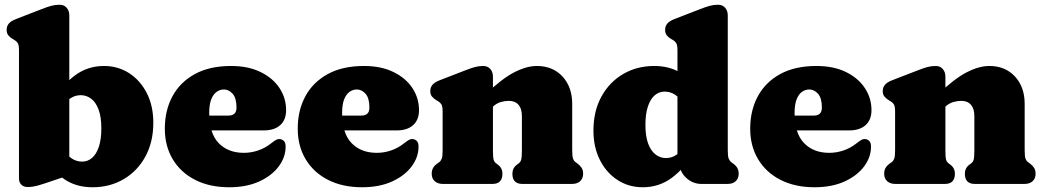

<svg xmlns="http://www.w3.org/2000/svg" viewBox="-20 -775 4402 809"><path d="M272 -710V-37L189 -9Q163 0 140.5 6.5Q118 13 96 13Q80.5 13 70.2 3.5Q60 -6 60 -24V-563Q60 -585.5 54.5 -593.8Q49 -602 40 -607L33 -611Q22 -617.5 15 -626.2Q8 -635 8 -649Q8 -665 17.5 -676Q27 -687 48 -695L154 -736Q179.5 -746 196 -750.5Q212.5 -755 231 -755Q250 -755 261 -742.2Q272 -729.5 272 -710ZM235 -307 199 -347Q242 -417 295.5 -457Q349 -497 418 -497Q477.5 -497 524.5 -466.5Q571.5 -436 598.8 -382.2Q626 -328.5 626 -258Q626 -176.5 592.5 -115.2Q559 -54 501 -20Q443 14 370 14Q309.5 14 264.2 -11.8Q219 -37.5 186 -90L243 -156Q262 -120 282.5 -107Q303 -94 326 -94Q350 -94 368.2 -110Q386.5 -126 396.8 -157.2Q407 -188.5 407 -234Q407 -282 395.5 -313Q384 -344 364.2 -359Q344.5 -374 320 -374Q294.5 -374 273 -358.2Q251.5 -342.5 235 -307Z M1185.5 -311Q1185.5 -270 1160.8 -247.8Q1136 -225.5 1091.5 -225.5H810V-288H942.5Q976.5 -288 976.5 -321.5Q976.5 -362 960.2 -380Q944 -398 923.5 -398Q907 -398 892.8 -388Q878.5 -378 870 -356.2Q861.5 -334.5 861.5 -298.5Q861.5 -213.5 901.2 -172.2Q941 -131 1007.5 -131Q1038 -131 1067.5 -141Q1097 -151 1121 -170Q1135.5 -181.5 1143.5 -185.8Q1151.5 -190 1159 -189Q1168 -188.5 1175.8 -181.5Q1183.5 -174.5 1183.5 -157Q1183.5 -112.5 1154.2 -73.5Q1125 -34.5 1071.8 -10.2Q1018.5 14 945.5 14Q863.5 14 802.5 -17Q741.5 -48 708 -103.8Q674.5 -159.5 674.5 -233Q674.5 -309.5 706.5 -369Q738.5 -428.5 800.8 -462.8Q863 -497 953.5 -497Q1026 -497 1078 -471.5Q1130 -446 1157.8 -403.8Q1185.5 -361.5 1185.5 -311Z M1745.5 -311Q1745.5 -270 1720.8 -247.8Q1696 -225.5 1651.5 -225.5H1370V-288H1502.5Q1536.5 -288 1536.5 -321.5Q1536.5 -362 1520.2 -380Q1504 -398 1483.5 -398Q1467 -398 1452.8 -388Q1438.5 -378 1430 -356.2Q1421.5 -334.5 1421.5 -298.5Q1421.5 -213.5 1461.2 -172.2Q1501 -131 1567.5 -131Q1598 -131 1627.5 -141Q1657 -151 1681 -170Q1695.5 -181.5 1703.5 -185.8Q1711.5 -190 1719 -189Q1728 -188.5 1735.8 -181.5Q1743.5 -174.5 1743.5 -157Q1743.5 -112.5 1714.2 -73.5Q1685 -34.5 1631.8 -10.2Q1578.5 14 1505.5 14Q1423.5 14 1362.5 -17Q1301.5 -48 1268 -103.8Q1234.5 -159.5 1234.5 -233Q1234.5 -309.5 1266.5 -369Q1298.5 -428.5 1360.8 -462.8Q1423 -497 1513.5 -497Q1586 -497 1638 -471.5Q1690 -446 1717.8 -403.8Q1745.5 -361.5 1745.5 -311Z M2057 -452V-142Q2057 -113.5 2059.8 -103Q2062.5 -92.5 2070 -87L2078 -81Q2097 -67 2097 -43Q2097 0 2055 0H1846Q1824.5 0 1811.8 -11.5Q1799 -23 1799 -43Q1799 -58 1805.5 -68.5Q1812 -79 1824 -87L1831 -92Q1838 -97.5 1841.5 -107Q1845 -116.5 1845 -142V-305Q1845 -327.5 1839.5 -335.8Q1834 -344 1825 -349L1818 -353Q1807 -360 1800 -368.5Q1793 -377 1793 -391Q1793 -407 1802.5 -418Q1812 -429 1833 -437L1939 -478Q1964.5 -488 1981 -492.5Q1997.5 -497 2016 -497Q2035 -497 2046 -484.2Q2057 -471.5 2057 -452ZM2039 -310 2001 -354 2024 -376Q2094.5 -443.5 2146.5 -470.2Q2198.5 -497 2242 -497Q2309 -497 2350 -452.8Q2391 -408.5 2391 -337V-142Q2391 -116.5 2394.5 -106.8Q2398 -97 2405 -92L2412 -87Q2424 -78 2430.5 -68Q2437 -58 2437 -43Q2437 -23 2424.5 -11.5Q2412 0 2390 0H2181Q2139 0 2139 -43Q2139 -67 2158 -81L2166 -87Q2173.5 -92.5 2176.2 -103Q2179 -113.5 2179 -142V-286Q2179 -317 2164.8 -333.5Q2150.5 -350 2124 -350Q2107.5 -350 2090 -345Q2072.5 -340 2056 -325Z M2844.5 -106 2834.5 -108V-563Q2834.5 -585.5 2829 -593.8Q2823.5 -602 2814.5 -607L2807.5 -611Q2796.5 -617.5 2789.5 -626.2Q2782.5 -635 2782.5 -649Q2782.5 -665 2792 -676Q2801.5 -687 2822.5 -695L2928.5 -736Q2954 -746 2970.5 -750.5Q2987 -755 3005.5 -755Q3024.5 -755 3035.5 -742.2Q3046.5 -729.5 3046.5 -710V-142Q3046.5 -116.5 3050.2 -107Q3054 -97.5 3060.5 -92L3067.5 -87Q3079.5 -79 3086 -68.5Q3092.5 -58 3092.5 -43Q3092.5 -23 3080 -11.5Q3067.5 0 3045.5 0H2935.5Q2899.5 0 2872 -25Q2844.5 -50 2844.5 -83ZM2480.5 -225Q2480.5 -306.5 2514 -367.8Q2547.5 -429 2605.5 -463Q2663.5 -497 2736.5 -497Q2797.5 -497 2842.5 -471.2Q2887.5 -445.5 2920.5 -393L2863.5 -327Q2845 -363 2824.5 -376Q2804 -389 2780.5 -389Q2756.5 -389 2738.2 -373Q2720 -357 2709.8 -325.8Q2699.5 -294.5 2699.5 -249Q2699.5 -201 2711 -170Q2722.5 -139 2742.2 -124Q2762 -109 2786.5 -109Q2812 -109 2833.5 -125Q2855 -141 2871.5 -176L2907.5 -136Q2865 -66.5 2811.2 -26.2Q2757.5 14 2688.5 14Q2629 14 2582 -16.5Q2535 -47 2507.8 -100.8Q2480.5 -154.5 2480.5 -225Z M3652 -311Q3652 -270 3627.2 -247.8Q3602.5 -225.5 3558 -225.5H3276.5V-288H3409Q3443 -288 3443 -321.5Q3443 -362 3426.8 -380Q3410.5 -398 3390 -398Q3373.5 -398 3359.2 -388Q3345 -378 3336.5 -356.2Q3328 -334.5 3328 -298.5Q3328 -213.5 3367.8 -172.2Q3407.5 -131 3474 -131Q3504.5 -131 3534 -141Q3563.5 -151 3587.5 -170Q3602 -181.5 3610 -185.8Q3618 -190 3625.5 -189Q3634.5 -188.5 3642.2 -181.5Q3650 -174.5 3650 -157Q3650 -112.5 3620.8 -73.5Q3591.5 -34.5 3538.2 -10.2Q3485 14 3412 14Q3330 14 3269 -17Q3208 -48 3174.5 -103.8Q3141 -159.5 3141 -233Q3141 -309.5 3173 -369Q3205 -428.5 3267.2 -462.8Q3329.5 -497 3420 -497Q3492.5 -497 3544.5 -471.5Q3596.5 -446 3624.2 -403.8Q3652 -361.5 3652 -311Z M3963.5 -452V-142Q3963.5 -113.5 3966.2 -103Q3969 -92.5 3976.5 -87L3984.5 -81Q4003.5 -67 4003.5 -43Q4003.5 0 3961.5 0H3752.5Q3731 0 3718.2 -11.5Q3705.5 -23 3705.5 -43Q3705.5 -58 3712 -68.5Q3718.5 -79 3730.5 -87L3737.5 -92Q3744.5 -97.5 3748 -107Q3751.5 -116.5 3751.5 -142V-305Q3751.5 -327.5 3746 -335.8Q3740.5 -344 3731.5 -349L3724.5 -353Q3713.5 -360 3706.5 -368.5Q3699.5 -377 3699.5 -391Q3699.5 -407 3709 -418Q3718.5 -429 3739.5 -437L3845.5 -478Q3871 -488 3887.5 -492.5Q3904 -497 3922.5 -497Q3941.5 -497 3952.5 -484.2Q3963.5 -471.5 3963.5 -452ZM3945.5 -310 3907.5 -354 3930.5 -376Q4001 -443.5 4053 -470.2Q4105 -497 4148.5 -497Q4215.5 -497 4256.5 -452.8Q4297.5 -408.5 4297.5 -337V-142Q4297.5 -116.5 4301 -106.8Q4304.5 -97 4311.5 -92L4318.5 -87Q4330.5 -78 4337 -68Q4343.5 -58 4343.5 -43Q4343.5 -23 4331 -11.5Q4318.5 0 4296.5 0H4087.5Q4045.5 0 4045.5 -43Q4045.5 -67 4064.5 -81L4072.5 -87Q4080 -92.5 4082.8 -103Q4085.5 -113.5 4085.5 -142V-286Q4085.5 -317 4071.2 -333.5Q4057 -350 4030.5 -350Q4014 -350 3996.5 -345Q3979 -340 3962.5 -325Z"/></svg>

Font: Fraunces SuperSoft
Style: Regular
Weight: 900
Version: Version 1.000;[b76b70a41]